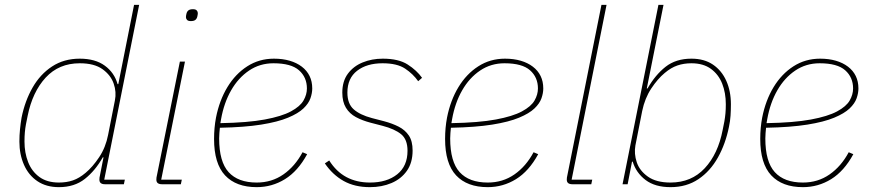

<svg xmlns="http://www.w3.org/2000/svg" viewBox="-20 -760 3600 792"><path d="M491 0H413Q402 0 396 -4.5Q390 -9 390 -19Q390 -24 390.5 -27.5Q391 -31 392 -35L407 -111H404Q373 -56 330 -22Q287 12 223 12Q171 12 134.5 -12.5Q98 -37 79 -80Q60 -123 60 -176Q60 -202 62.5 -226.5Q65 -251 69 -275Q83 -344 114.5 -399Q146 -454 195 -486Q244 -518 309 -518Q373 -518 412.5 -489Q452 -460 465 -413H468L533 -740H554L410 -19H495ZM223 -7Q255 -7 281 -16Q307 -25 333 -47Q362 -71 389 -111.5Q416 -152 426 -204L454 -346Q461 -380 449 -415Q437 -450 403 -474.5Q369 -499 309 -499Q223 -499 168.5 -440Q114 -381 94 -282L87 -247Q84 -231 82.5 -214Q81 -197 81 -176Q81 -130 96 -91.5Q111 -53 142.5 -30Q174 -7 223 -7Z M767 -673Q756 -673 751.5 -678Q747 -683 747 -689Q747 -692 747.5 -695.5Q748 -699 749 -703Q751 -712 757 -717Q763 -722 776 -722Q787 -722 791.5 -717Q796 -712 796 -706Q796 -703 795.5 -700Q795 -697 794 -692Q792 -683 786 -678Q780 -673 767 -673ZM726 0H648Q637 0 631 -4.5Q625 -9 625 -19Q625 -24 625.5 -27.5Q626 -31 627 -35L722 -506H743L645 -19H730Z M1039 12Q954 12 908.5 -36.5Q863 -85 863 -187Q863 -210 865 -232Q867 -254 871 -275Q885 -346 918 -400.5Q951 -455 1000 -486.5Q1049 -518 1110 -518Q1146 -518 1175 -509.5Q1204 -501 1225 -485Q1246 -469 1257 -446.5Q1268 -424 1268 -395Q1268 -376 1260.5 -354.5Q1253 -333 1231.5 -312.5Q1210 -292 1168 -274.5Q1126 -257 1057.5 -246Q989 -235 887 -233Q886 -226 885 -211.5Q884 -197 884 -189Q884 -93 923 -50Q962 -7 1039 -7Q1101 -7 1149 -40.5Q1197 -74 1228 -132L1247 -124Q1209 -54 1155.5 -21Q1102 12 1039 12ZM1108 -499Q1052 -499 1007.5 -469Q963 -439 933.5 -387.5Q904 -336 892 -269L889 -252Q1002 -254 1072 -267Q1142 -280 1180 -300.5Q1218 -321 1232 -345.5Q1246 -370 1246 -395Q1246 -441 1213.5 -470Q1181 -499 1108 -499Z M1506 12Q1443 12 1397.5 -13.5Q1352 -39 1320 -86L1338 -98Q1367 -52 1409 -29.5Q1451 -7 1506 -7Q1576 -7 1618.5 -41Q1661 -75 1661 -138Q1661 -185 1634.5 -206.5Q1608 -228 1558 -241L1508 -254Q1474 -263 1448 -277Q1422 -291 1407 -315.5Q1392 -340 1392 -378Q1392 -425 1415 -456Q1438 -487 1476 -502.5Q1514 -518 1559 -518Q1624 -518 1661.5 -494Q1699 -470 1721 -439L1705 -425Q1684 -455 1651 -477Q1618 -499 1558 -499Q1493 -499 1453 -468Q1413 -437 1413 -378Q1413 -332 1439 -309Q1465 -286 1514 -273L1564 -260Q1598 -251 1624.5 -237.5Q1651 -224 1666.5 -201Q1682 -178 1682 -139Q1682 -89 1658.5 -55.5Q1635 -22 1595 -5Q1555 12 1506 12Z M1992 12Q1907 12 1861.5 -36.5Q1816 -85 1816 -187Q1816 -210 1818 -232Q1820 -254 1824 -275Q1838 -346 1871 -400.5Q1904 -455 1953 -486.5Q2002 -518 2063 -518Q2099 -518 2128 -509.5Q2157 -501 2178 -485Q2199 -469 2210 -446.5Q2221 -424 2221 -395Q2221 -376 2213.5 -354.5Q2206 -333 2184.5 -312.5Q2163 -292 2121 -274.5Q2079 -257 2010.5 -246Q1942 -235 1840 -233Q1839 -226 1838 -211.5Q1837 -197 1837 -189Q1837 -93 1876 -50Q1915 -7 1992 -7Q2054 -7 2102 -40.5Q2150 -74 2181 -132L2200 -124Q2162 -54 2108.5 -21Q2055 12 1992 12ZM2061 -499Q2005 -499 1960.5 -469Q1916 -439 1886.5 -387.5Q1857 -336 1845 -269L1842 -252Q1955 -254 2025 -267Q2095 -280 2133 -300.5Q2171 -321 2185 -345.5Q2199 -370 2199 -395Q2199 -441 2166.5 -470Q2134 -499 2061 -499Z M2419 0H2341Q2330 0 2324 -4.5Q2318 -9 2318 -19Q2318 -24 2318.5 -27.5Q2319 -31 2320 -35L2461 -740H2482L2338 -19H2423Z M2548 0 2696 -740H2717L2648 -395H2651Q2683 -451 2725.5 -484.5Q2768 -518 2832 -518Q2885 -518 2921 -493.5Q2957 -469 2976 -426.5Q2995 -384 2995 -330Q2995 -306 2993.5 -283Q2992 -260 2987 -237Q2973 -167 2941.5 -110.5Q2910 -54 2861 -21Q2812 12 2746 12Q2682 12 2643 -17.5Q2604 -47 2590 -93H2587L2569 0ZM2746 -7Q2832 -7 2887 -66Q2942 -125 2961 -224L2968 -259Q2971 -276 2972.5 -292.5Q2974 -309 2974 -330Q2974 -377 2959 -415Q2944 -453 2912.5 -476Q2881 -499 2832 -499Q2801 -499 2774.5 -490Q2748 -481 2722 -459Q2693 -435 2666.5 -395Q2640 -355 2629 -302L2601 -160Q2595 -126 2606.5 -91Q2618 -56 2652.5 -31.5Q2687 -7 2746 -7Z M3292 12Q3207 12 3161.5 -36.5Q3116 -85 3116 -187Q3116 -210 3118 -232Q3120 -254 3124 -275Q3138 -346 3171 -400.5Q3204 -455 3253 -486.5Q3302 -518 3363 -518Q3399 -518 3428 -509.5Q3457 -501 3478 -485Q3499 -469 3510 -446.5Q3521 -424 3521 -395Q3521 -376 3513.5 -354.5Q3506 -333 3484.5 -312.5Q3463 -292 3421 -274.5Q3379 -257 3310.5 -246Q3242 -235 3140 -233Q3139 -226 3138 -211.5Q3137 -197 3137 -189Q3137 -93 3176 -50Q3215 -7 3292 -7Q3354 -7 3402 -40.5Q3450 -74 3481 -132L3500 -124Q3462 -54 3408.5 -21Q3355 12 3292 12ZM3361 -499Q3305 -499 3260.5 -469Q3216 -439 3186.5 -387.5Q3157 -336 3145 -269L3142 -252Q3255 -254 3325 -267Q3395 -280 3433 -300.5Q3471 -321 3485 -345.5Q3499 -370 3499 -395Q3499 -441 3466.5 -470Q3434 -499 3361 -499Z"/></svg>

Font: IBM Plex Sans Thin
Style: Italic
Weight: 250
Italic angle: -11.31°
Designer: Mike Abbink, Paul van der Laan, Pieter van Rosmalen
Foundry: Bold Monday
Version: Version 3.201